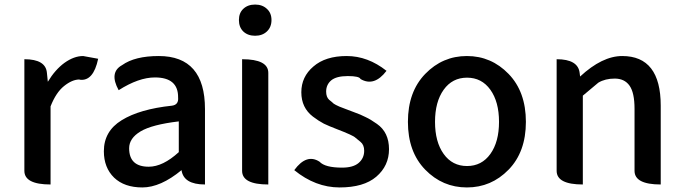

<svg xmlns="http://www.w3.org/2000/svg" viewBox="-20 -810 3001 843"><path d="M202 0Q87 0 87 -60V-550Q181 -550 186 -490L190 -451Q222 -504 263 -534Q305 -564 345 -564L411 -552Q390 -452 330 -460L329 -461Q297 -461 261 -432Q226 -404 202 -343V0Z M777 -63Q685 13 605 13Q526 13 481 -30Q436 -74 436 -146Q436 -234 514 -282Q593 -331 735 -346Q765 -350 762 -382Q763 -470 660 -470Q589 -470 501 -414Q458 -492 516 -524Q572 -564 677 -564Q880 -564 880 -331V0Q786 0 777 -63ZM633 -78Q695 -78 765 -142V-277Q647 -263 597 -233Q547 -203 547 -159Q547 -78 633 -78Z M1158 0Q1043 0 1043 -60V-550Q1158 -550 1158 -490V0ZM1048 -672Q1029 -691 1029 -722Q1029 -753 1048 -771Q1068 -790 1100 -790Q1132 -790 1152 -771Q1172 -753 1172 -722Q1172 -691 1152 -672Q1132 -653 1100 -653Q1068 -653 1048 -672Z M1632 -34Q1577 13 1471 13Q1365 13 1272 -63Q1326 -137 1383 -100Q1407 -74 1482 -74Q1530 -74 1554 -94Q1579 -115 1579 -148Q1579 -174 1563 -187Q1548 -200 1541 -205Q1535 -211 1515 -220Q1493 -230 1459 -243Q1425 -256 1402 -267Q1379 -279 1354 -298Q1303 -337 1303 -405Q1303 -473 1356 -518Q1409 -564 1502 -564Q1595 -564 1677 -499Q1623 -428 1563 -463Q1558 -476 1507 -476Q1457 -476 1434 -457Q1412 -438 1412 -408Q1412 -384 1425 -372Q1439 -361 1445 -355Q1452 -350 1470 -342Q1489 -335 1496 -332Q1503 -330 1533 -318Q1564 -307 1585 -296Q1607 -286 1635 -266Q1688 -229 1688 -155Q1688 -82 1632 -34Z M2213 -65Q2137 13 2030 13Q1923 13 1847 -65Q1771 -143 1771 -275Q1771 -407 1847 -485.5Q1923 -564 2030 -564Q2137 -564 2213 -485.5Q2289 -407 2289 -275Q2289 -143 2213 -65ZM1890 -275Q1890 -187 1928 -134Q1966 -81 2030.5 -81Q2095 -81 2133 -134Q2171 -187 2171 -275Q2171 -363 2133 -416Q2095 -469 2030.5 -469Q1966 -469 1928 -416Q1890 -363 1890 -275Z M2539 0Q2424 0 2424 -60V-550Q2518 -550 2525 -490L2527 -474Q2624 -564 2712 -564Q2881 -564 2881 -346V0Q2766 0 2766 -60V-332Q2766 -403 2744 -434Q2722 -465 2679 -465Q2637 -465 2607 -447L2539 -390V0Z"/></svg>

Font: Swei Half Moon CJK TC
Style: Medium
Weight: 500
Version: Version 2.125